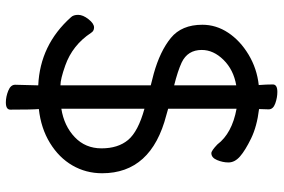

<svg xmlns="http://www.w3.org/2000/svg" viewBox="-172 -644 945 640"><g transform="rotate(90 300.0 -323.5)"><path d="M321 129Q302 129 282 121Q262 113 262 98L264 21Q129 15 37 -88Q29 -96 29 -112Q29 -128 43.5 -146.5Q58 -165 71 -165Q83 -165 89 -155Q130 -93 198 -69Q243 -53 264 -53V-354L225 -364Q150 -385 106 -421Q62 -457 62 -526Q62 -572 88.5 -612Q115 -652 161.5 -680Q208 -708 263 -714Q261 -739 261 -761Q261 -776 286 -776Q305 -776 324.5 -769Q344 -762 344 -747L343 -715Q401 -708 441 -688.5Q481 -669 501 -651.5Q521 -634 521 -613Q521 -594 513 -575Q505 -556 490 -556Q482 -556 461 -576Q424 -625 342 -640V-412L363 -406Q557 -356 557 -192Q557 -138 531 -93Q505 -48 456 -18Q407 12 343 19Q345 41 345 114Q345 129 321 129ZM342 -56Q399 -65 436.5 -100.5Q474 -136 474 -190Q474 -245 446 -278.5Q418 -312 342 -333ZM264 -432V-639Q212 -630 179 -596.5Q146 -563 146 -524Q146 -477 188 -457Q216 -444 264 -432Z"/></g></svg>

Font: LXGW WenKai TC
Style: Bold
Weight: 700
Designer: LXGW / Fontworks Inc.
Foundry: LXGW / Fontworks Inc.
Version: Version 1.330;April 28, 2024